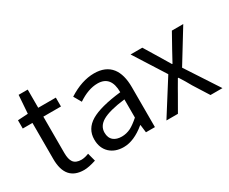

<svg xmlns="http://www.w3.org/2000/svg" viewBox="-106 -1011 1617 1356"><g transform="rotate(-30 702.5 -333.5)"><path d="M256.8 12.7Q105.5 12.7 105.5 -164.1V-458H26.4V-525.4L109.4 -530.3L120.1 -678.7H194.3V-530.3H337.9V-458H194.3V-162.1Q194.3 -110.4 211.9 -85.9Q231.4 -59.6 276.4 -59.6Q301.8 -59.6 336.9 -73.2L354.5 -6.8Q293.9 12.7 256.8 12.7Z M580.1 12.7Q511.7 12.7 468.8 -26.4Q424.8 -67.4 424.8 -137.7Q424.8 -223.6 502.9 -270.5Q580.1 -316.4 751 -335.9Q751 -469.7 641.6 -469.7Q566.4 -469.7 482.4 -413.1L447.3 -474.6Q555.7 -543.9 656.2 -543.9Q750 -543.9 796.9 -484.4Q839.8 -428.7 839.8 -326.2V0H766.6L758.8 -63.5H755.9Q664.1 12.7 580.1 12.7ZM605.5 -58.6Q642.6 -58.6 678.7 -76.2Q710 -92.8 751 -128.9V-277.3Q621.1 -261.7 564.5 -228.5Q511.7 -197.3 511.7 -143.6Q511.7 -100.6 539.1 -78.1Q563.5 -58.6 605.5 -58.6Z M933.6 0 1108.4 -276.4 947.3 -530.3H1043L1114.3 -413.1Q1125 -393.6 1149.4 -354.5Q1161.1 -335 1167 -325.2H1170.9Q1187.5 -354.5 1218.8 -413.1L1284.2 -530.3H1377L1215.8 -267.6L1390.6 0H1293L1214.8 -124Q1190.4 -168.9 1158.2 -218.8H1153.3Q1140.6 -198.2 1116.2 -155.3Q1104.5 -134.8 1098.6 -124L1027.3 0Z"/></g></svg>

Font: Bpmf GenYo Gothic R
Style: R
Weight: 400
Foundry: But Ko
Version: Version 1.320